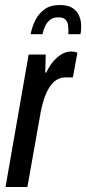

<svg xmlns="http://www.w3.org/2000/svg" viewBox="-20 -744 343 764"><path d="M2 0 94 -527H162L160 -455H164Q178 -484 194 -502Q210 -520 227.5 -529.5Q245 -539 263 -539Q270 -539 276 -538Q282 -537 288 -534L270 -436H239Q223 -436 208.5 -428Q194 -420 181.5 -403.5Q169 -387 159 -360.5Q149 -334 142 -298L89 0ZM218 -724Q250 -724 268 -712.5Q286 -701 294.5 -682Q303 -663 303 -641Q303 -633 302.5 -625Q302 -617 300 -608H252Q253 -631 250.5 -645.5Q248 -660 239 -667.5Q230 -675 212 -675Q191 -675 178.5 -664.5Q166 -654 159 -638.5Q152 -623 149 -608H102Q107 -636 120 -662.5Q133 -689 156.5 -706.5Q180 -724 218 -724Z"/></svg>

Font: Archivo ExtraCondensed Medium
Style: Italic
Weight: 500
Width: 2
Italic angle: -10°
Designer: Hector Gatti
Foundry: Omnibus-Type
Version: Version 2.001